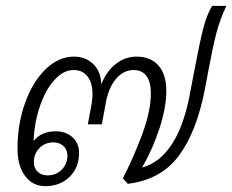

<svg xmlns="http://www.w3.org/2000/svg" viewBox="-20 -628 796 658"><path d="M756 -608Q733 -560 721 -512.5Q709 -465 693 -380L682 -321Q653 -174 592 -93Q531 -12 418 2L401 -17Q436 -84 466.5 -165.5Q497 -247 497 -308Q497 -347 482 -367.5Q467 -388 438 -388Q403 -388 377 -357Q351 -326 342 -272L329 -202H281L294 -272Q297 -290 297 -306Q297 -344 280 -366Q263 -388 232 -388Q198 -388 167.5 -355Q137 -322 117.5 -266Q98 -210 95 -145V-144Q106 -160 126 -169Q146 -178 171 -178Q206 -178 228.5 -157.5Q251 -137 251 -104Q251 -54 218.5 -22Q186 10 135 10Q92 10 66 -25Q40 -60 40 -118Q40 -203 66 -275.5Q92 -348 136.5 -391Q181 -434 234 -434Q273 -434 299.5 -408.5Q326 -383 327 -339Q345 -384 377 -409Q409 -434 448 -434Q496 -434 523 -403.5Q550 -373 550 -316Q550 -261 527 -189.5Q504 -118 467 -54Q525 -69 566.5 -130Q608 -191 629 -297L648 -396Q664 -481 676 -528.5Q688 -576 707 -608ZM96 -72Q96 -52 109 -39.5Q122 -27 143 -27Q172 -27 191.5 -46.5Q211 -66 211 -95Q211 -115 197.5 -127.5Q184 -140 163 -140Q134 -140 115 -120.5Q96 -101 96 -72Z"/></svg>

Font: Sarabun ExtraLight
Style: Italic
Weight: 275
Italic angle: -10°
Designer: Suppakit Chalermlarp | Katatrad Co.,Ltd.
Foundry: Cadson Demak Co.,Ltd.
Version: Version 1.000; ttfautohint (v1.6)